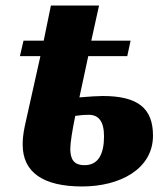

<svg xmlns="http://www.w3.org/2000/svg" viewBox="-20 -664 608 694"><path d="M277 10C412 10 533 -52 533 -174C533 -273 478 -317 351 -317C333 -317 302 -315 267 -312L299 -461H440L452 -517H310L338 -644H164L138 -517H65L52 -461H126L74 -228C68 -200 62 -178 62 -141C62 -41 136 10 277 10ZM286 -67C246 -67 235 -89 234 -124C234 -148 241 -191 252 -245C264 -246 274 -249 301 -249C336 -249 356 -226 356 -171C356 -107 335 -67 286 -67Z"/></svg>

Font: Noto Serif Condensed Black
Style: Italic
Weight: 900
Width: 3
Italic angle: -12°
Designer: Monotype Design Team
Foundry: Monotype Imaging Inc.
Version: Version 2.013